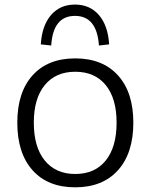

<svg xmlns="http://www.w3.org/2000/svg" viewBox="-20 -800 647 829"><path d="M54.7 -270.5Q54.7 -401.4 120.6 -474.6Q186.5 -547.9 304.7 -547.9Q422.9 -547.9 489.3 -474.6Q555.7 -401.4 555.7 -270.5Q555.7 -138.7 489.3 -64.9Q422.9 8.8 304.7 8.8Q186.5 8.8 120.6 -64.9Q54.7 -138.7 54.7 -270.5ZM126 -270.5Q126 -165 173.3 -106.9Q220.7 -48.8 304.7 -48.8Q389.6 -48.8 436.5 -106.9Q483.4 -165 483.4 -270.5Q483.4 -375 436.5 -432.6Q389.6 -490.2 304.7 -490.2Q220.7 -490.2 173.3 -432.6Q126 -375 126 -270.5ZM156.2 -608.4Q161.1 -689.5 200.2 -734.9Q239.3 -780.3 303.7 -780.3Q368.2 -780.3 407.2 -734.9Q446.3 -689.5 451.2 -608.4L407.2 -603.5Q398.4 -731.4 303.7 -731.4Q209 -731.4 201.2 -603.5Z"/></svg>

Font: Min Sans Light
Style: Regular
Weight: 300
Designer: Jinseong-Kim, NotoSansCJK, Nunito
Foundry: Jinseong-Kim
Version: Version 1.400;Glyphs 3.1.2 (3151)